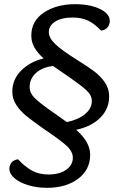

<svg xmlns="http://www.w3.org/2000/svg" viewBox="-20 -740 570 920"><path d="M503 -278Q503 -218 460 -175.5Q417 -133 345 -118Q378 -89 395 -59.5Q412 -30 412 2Q412 73 354.5 116.5Q297 160 205 160Q157 160 115.5 147.5Q74 135 49.5 114Q25 93 25 68Q25 54 33.5 41Q42 28 66 23Q102 61 135 78.5Q168 96 213 96Q265 96 297 73.5Q329 51 329 16Q329 -14 299 -41.5Q269 -69 189 -123Q136 -160 106 -184.5Q76 -209 57.5 -238Q39 -267 39 -301Q39 -359 81 -401.5Q123 -444 189 -460Q160 -486 145 -512.5Q130 -539 130 -569Q130 -640 190.5 -680Q251 -720 340 -720Q410 -720 458 -697.5Q506 -675 506 -639Q506 -625 497.5 -611.5Q489 -598 465 -593Q432 -627 401.5 -641.5Q371 -656 328 -656Q275 -656 244.5 -636.5Q214 -617 214 -586Q214 -558 245.5 -528Q277 -498 354 -450Q404 -419 433.5 -396.5Q463 -374 483 -344.5Q503 -315 503 -278ZM420 -256Q420 -284 392.5 -309Q365 -334 289 -386L234 -424Q181 -417 151.5 -389.5Q122 -362 122 -323Q122 -295 145 -271.5Q168 -248 231 -204Q246 -194 259 -184.5Q272 -175 282 -168L300 -155Q354 -166 387 -193Q420 -220 420 -256Z"/></svg>

Font: Thasadith
Style: Bold Italic
Weight: 700
Italic angle: -9°
Designer: Cadson Demak Co.,Ltd.
Foundry: Cadson Demak Co.,Ltd.
Version: Version 1.000; ttfautohint (v1.6)